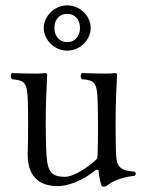

<svg xmlns="http://www.w3.org/2000/svg" viewBox="-20 -688 547 720"><path d="M197 10C234 10 289 -10 336 -48C341 -52 350 -54 350 -47C350 -25 361 10 361 10C368 13 372 12 379 10C400 -7 427 -22 485 -29C491 -35 491 -38 485 -44C424 -49 417 -67 415 -114C413 -164 413 -270 415 -320C416 -349 419 -408 419 -408C419 -411 417 -414 412 -414C407 -413 392 -412 378 -412C347 -412 322 -413 287 -414C281 -408 281 -397 287 -391C334 -388 344 -377 346 -314C348 -264 348 -158 346 -108C345 -90 344 -93 331 -81C296 -50 249 -25 225 -25C166 -25 156 -48 153 -133C151 -183 151 -270 153 -320C154 -349 157 -408 157 -408C157 -411 154 -414 149 -414C144 -413 130 -412 116 -412C85 -412 60 -413 25 -414C19 -408 19 -397 25 -391C71 -387 82 -378 84 -316C86 -266 86 -170 84 -120C81 -54 103 10 197 10ZM144 -583C144 -537 186 -498 232 -498C280 -498 320 -538 320 -583C320 -630 278 -668 232 -668C186 -668 144 -629 144 -583ZM232 -636C262 -636 280 -614 280 -583C280 -555 263 -530 232 -530C201 -530 184 -555 184 -583C184 -613 201 -636 232 -636Z"/></svg>

Font: Libertinus Serif Display
Style: Regular
Weight: 400
Designer: Philipp H. Poll, Khaled Hosny
Foundry: Caleb Maclennan
Version: Version 7.050;RELEASE